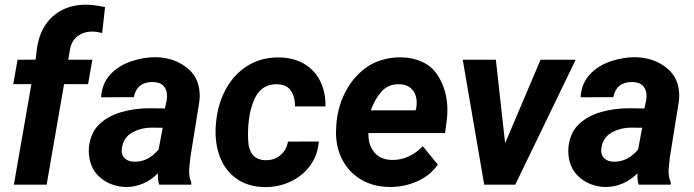

<svg xmlns="http://www.w3.org/2000/svg" viewBox="-20 -781 2936 812"><path d="M352.5 -425.3H251L177.2 0H38.6L112.8 -425.3H36.1L54.2 -528.3L130.4 -528.8L136.2 -574.2Q143.6 -631.8 170.9 -673.8Q198.2 -715.8 242.4 -738.5Q286.6 -761.2 344.2 -761.2Q374.5 -761.2 424.3 -751L412.1 -641.1Q388.7 -647.5 369.1 -647.5Q335 -647.5 308.6 -628.4Q282.7 -609.4 275.9 -571.3L268.6 -528.3H370.6Z M653.3 0Q647 -18.6 647.9 -47.9Q619.1 -19 584.7 -4.6Q550.3 9.8 514.6 9.8Q482.4 9.8 452.4 -1.5Q422.4 -12.7 399.9 -33.7Q377.4 -53.7 366.5 -82.3Q355.5 -110.8 355.5 -142.6Q355.5 -174.3 366.5 -203.9Q377.4 -233.4 397.5 -252.9Q434.6 -289.6 491.5 -306.4Q548.3 -323.2 612.8 -323.2L677.2 -322.3L684.6 -354.5Q686.5 -368.2 686.5 -374.5Q686.5 -402.3 671.1 -418.2Q655.8 -434.1 624.5 -434.1Q558.6 -434.1 545.9 -370.1L407.7 -369.6Q410.6 -425.8 445.1 -464.4Q479.5 -502.9 535.6 -522Q587.9 -539.1 635.7 -539.1Q674.8 -539.1 711.4 -526.9Q748 -514.6 777.8 -488.3Q824.7 -446.8 824.7 -376Q824.7 -365.2 823.2 -352.5L785.2 -116.2L780.3 -68.8Q779.8 -64.5 779.8 -56.2Q779.8 -30.8 789.1 -9.3L788.6 0ZM650.9 -148.9 668 -240.7 621.1 -241.2Q573.7 -240.7 537.6 -219.5Q501.5 -198.2 495.6 -154.8Q494.6 -147.9 494.6 -144.5Q494.6 -123 508.8 -110.4Q522.9 -97.7 546.9 -97.2Q606 -95.2 650.9 -148.9Z M1198.2 -182.1 1328.1 -182.6Q1324.2 -125 1291.5 -80.6Q1258.8 -36.1 1207.5 -12.5Q1156.2 11.2 1098.1 10.3Q1030.8 8.8 984.1 -22.7Q937.5 -54.2 914.6 -106.7Q891.6 -159.2 891.6 -223.6Q891.6 -240.2 893.1 -256.3L894.5 -270.5Q902.3 -344.2 935.8 -405.3Q969.2 -466.3 1025.9 -502.2Q1082.5 -538.1 1156.7 -538.1Q1219.2 -538.1 1264.6 -512Q1310.1 -485.8 1333.7 -439Q1357.4 -392.1 1356.4 -331.1H1227.5Q1228 -372.6 1209.2 -398.7Q1190.4 -424.8 1149.4 -424.8Q1084.5 -424.8 1056.6 -362.8Q1028.8 -300.8 1028.8 -211.9L1029.3 -191.9Q1031.7 -103.5 1105 -103.5Q1141.1 -103.5 1166 -124.8Q1190.9 -146 1198.2 -182.1Z M1831.5 -85Q1799.8 -38.6 1745.1 -14.4Q1690.4 9.8 1629.9 9.8Q1561.5 9.8 1509.5 -20.3Q1457.5 -50.3 1429.2 -102.8Q1400.9 -155.3 1400.9 -221.2Q1400.9 -229 1401.9 -244.6L1403.3 -264.2Q1410.6 -338.9 1445.8 -401.6Q1481 -464.4 1538.6 -502Q1564.9 -519 1600.1 -528.8Q1635.3 -538.6 1672.4 -538.6Q1723.1 -538.6 1766.1 -519Q1809.1 -499.5 1834 -458Q1872.1 -395.5 1872.1 -316.4Q1872.1 -295.9 1870.1 -278.3L1862.3 -218.3H1538.1Q1536.6 -168 1563.5 -136.2Q1590.3 -104.5 1641.1 -104.5Q1710.9 -104.5 1768.1 -162.6ZM1548.3 -314.5H1737.8L1740.7 -326.7Q1742.2 -336.9 1742.2 -346.7Q1742.2 -381.8 1722.4 -403.3Q1702.6 -424.8 1665 -424.8Q1621.6 -424.8 1593.8 -394Q1565.9 -363.3 1548.3 -314.5Z M2414.6 -528.3 2159.2 0H2027.8L1937 -528.3H2077.1L2116.2 -175.3L2266.1 -528.3Z M2681.2 0Q2674.8 -18.6 2675.8 -47.9Q2647 -19 2612.5 -4.6Q2578.1 9.8 2542.5 9.8Q2510.3 9.8 2480.2 -1.5Q2450.2 -12.7 2427.7 -33.7Q2405.3 -53.7 2394.3 -82.3Q2383.3 -110.8 2383.3 -142.6Q2383.3 -174.3 2394.3 -203.9Q2405.3 -233.4 2425.3 -252.9Q2462.4 -289.6 2519.3 -306.4Q2576.2 -323.2 2640.6 -323.2L2705.1 -322.3L2712.4 -354.5Q2714.4 -368.2 2714.4 -374.5Q2714.4 -402.3 2699 -418.2Q2683.6 -434.1 2652.3 -434.1Q2586.4 -434.1 2573.7 -370.1L2435.5 -369.6Q2438.5 -425.8 2472.9 -464.4Q2507.3 -502.9 2563.5 -522Q2615.7 -539.1 2663.6 -539.1Q2702.6 -539.1 2739.3 -526.9Q2775.9 -514.6 2805.7 -488.3Q2852.5 -446.8 2852.5 -376Q2852.5 -365.2 2851.1 -352.5L2813 -116.2L2808.1 -68.8Q2807.6 -64.5 2807.6 -56.2Q2807.6 -30.8 2816.9 -9.3L2816.4 0ZM2678.7 -148.9 2695.8 -240.7 2648.9 -241.2Q2601.6 -240.7 2565.4 -219.5Q2529.3 -198.2 2523.4 -154.8Q2522.5 -147.9 2522.5 -144.5Q2522.5 -123 2536.6 -110.4Q2550.8 -97.7 2574.7 -97.2Q2633.8 -95.2 2678.7 -148.9Z"/></svg>

Font: Mardoto
Style: Bold Italic
Weight: 700
Italic angle: -12°
Designer: Christian Robertson, Vahan Hovhannisyan
Foundry: Google
Version: Version 1.000